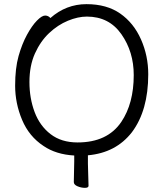

<svg xmlns="http://www.w3.org/2000/svg" viewBox="-20 -733 785 926"><path d="M404 16V56L407 163Q407 173 389.5 173Q372 173 354 165.5Q336 158 336 145L338 46V17Q250 12 190 -29Q120 -75 86.5 -155Q53 -235 53 -319.5Q53 -404 69.5 -462.5Q86 -521 110 -565Q134 -609 158 -633.5Q182 -658 197.5 -658Q213 -658 223 -646Q299 -713 397 -713Q495 -713 560 -667.5Q625 -622 660 -543Q695 -464 695 -375Q695 -200 616 -95Q539 4 404 16ZM354 -46Q498 -46 565 -145Q625 -234 625 -371Q625 -483 565.5 -568Q506 -653 399 -653Q356 -653 307.5 -633Q259 -613 217 -573.5Q175 -534 148.5 -475Q122 -416 122 -337.5Q122 -259 147 -192.5Q172 -126 224 -86Q276 -46 354 -46Z"/></svg>

Font: Moon Stars Kai T
Style: Regular
Weight: 400
Designer: GuiWonder
Version: Version 1.101